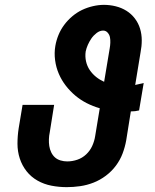

<svg xmlns="http://www.w3.org/2000/svg" viewBox="-20 -763 640 791"><path d="M255 8Q223 8 192 2Q161 -4 134.5 -19Q108 -34 89.5 -57.5Q71 -81 61.5 -110Q52 -139 52 -171Q52 -203 57 -235L73 -331H203L185 -218Q182 -204 181.5 -189.5Q181 -175 183 -161.5Q185 -148 191 -135.5Q197 -123 206.5 -114.5Q216 -106 229.5 -102Q243 -98 257 -98Q278 -98 298.5 -105Q319 -112 335 -127Q351 -142 360 -162Q369 -182 372 -202L391 -317Q363 -325 337.5 -338Q312 -351 290.5 -369Q269 -387 251.5 -409.5Q234 -432 222.5 -458.5Q211 -485 207 -515Q203 -545 208 -574Q212 -597 221 -619Q230 -641 244.5 -660.5Q259 -680 278 -696Q297 -712 318 -722Q339 -732 362.5 -737.5Q386 -743 408 -743Q433 -743 457 -737Q481 -731 501 -718.5Q521 -706 535.5 -687Q550 -668 557 -645Q564 -622 564 -597Q564 -572 559 -547L537 -413Q546 -415 554.5 -417Q563 -419 572 -421L553 -308Q545 -306 536.5 -305Q528 -304 519 -304L500 -185Q495 -157 485 -130.5Q475 -104 457.5 -80.5Q440 -57 416 -39Q392 -21 365 -10.5Q338 0 310 4Q282 8 255 8ZM409 -426 432 -564Q434 -575 434.5 -587Q435 -599 433 -609.5Q431 -620 423.5 -628.5Q416 -637 405 -637Q391 -637 378 -627Q365 -617 356.5 -604.5Q348 -592 342 -578.5Q336 -565 333 -551Q330 -530 334.5 -510Q339 -490 350 -474Q361 -458 376 -446Q391 -434 409 -426Z"/></svg>

Font: Iosevka Curly Slab HvEx
Style: Italic
Weight: 900
Width: 7
Italic angle: -9°
Monospace: yes
Designer: Belleve Invis
Foundry: Belleve Invis
Version: Version 11.1.0; ttfautohint (v1.8.3)